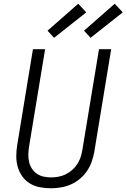

<svg xmlns="http://www.w3.org/2000/svg" viewBox="-20 -998 676 1026"><path d="M252 8Q222 8 193 2.5Q164 -3 140 -17.5Q116 -32 99.5 -55Q83 -78 75 -105.5Q67 -133 67 -163Q67 -193 72 -223L156 -735H221L135 -213Q132 -193 131.5 -172.5Q131 -152 135.5 -132.5Q140 -113 150.5 -97Q161 -81 176.5 -70Q192 -59 212 -54.5Q232 -50 252 -50Q272 -50 291.5 -53.5Q311 -57 330 -66Q349 -75 365 -89Q381 -103 392.5 -120.5Q404 -138 410.5 -157.5Q417 -177 420 -196L509 -735H574L484 -187Q479 -160 470 -134Q461 -108 445 -84.5Q429 -61 407 -42.5Q385 -24 359 -12.5Q333 -1 305.5 3.5Q278 8 252 8ZM464 -796 429 -834 593 -978 636 -932ZM269 -796 234 -834 398 -978 441 -932Z"/></svg>

Font: Iosevka Light Extended
Style: Italic
Weight: 300
Width: 7
Italic angle: -9°
Monospace: yes
Designer: Belleve Invis
Foundry: Belleve Invis
Version: Version 32.5.0; ttfautohint (v1.8.4)